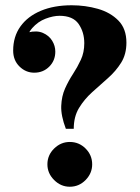

<svg xmlns="http://www.w3.org/2000/svg" viewBox="-20 -699 530 729"><path d="M230 -210Q211 -260 212.5 -297Q214 -334 227 -363Q240 -392 257 -418Q274 -444 287 -472Q300 -500 300 -535Q300 -577 278.5 -608Q257 -639 206 -639Q182 -639 153 -628Q124 -617 102.5 -592.5Q81 -568 76 -527L30 -507Q30 -560 57.5 -598.5Q85 -637 135 -658Q185 -679 252 -679Q304 -679 351.5 -665.5Q399 -652 429.5 -621Q460 -590 460 -537Q460 -493 440 -461Q420 -429 390 -402.5Q360 -376 330 -349Q300 -322 280 -289Q260 -256 260 -210ZM245 10Q211 10 185.5 -15.5Q160 -41 160 -75Q160 -110 185.5 -135Q211 -160 245 -160Q280 -160 305 -135Q330 -110 330 -75Q330 -41 305 -15.5Q280 10 245 10ZM110 -423Q78 -423 54 -446.5Q30 -470 30 -507L87 -576Q120 -584 143 -574Q166 -564 178 -544.5Q190 -525 190 -503Q190 -469 167 -446Q144 -423 110 -423Z"/></svg>

Font: Brygada 1918
Style: Bold
Weight: 700
Designer: Mateusz Machalski | Borys Kosmynka | Przemek Hoffer
Foundry: NIEPODLEGLA 2018
Version: Version 3.006